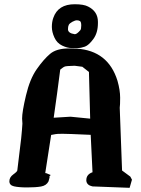

<svg xmlns="http://www.w3.org/2000/svg" viewBox="-20 -901 677 920"><path d="M337.9 -880.7Q381.4 -880.7 402 -869.7Q449.2 -846.3 449.2 -796.4V-795.5V-790Q449.2 -744.1 427.5 -714.3Q405.7 -684.5 387 -677.6Q368.3 -670.8 352.9 -670.8H322.5Q302.4 -670.8 277.6 -682.7Q252.8 -694.6 240.7 -721.2Q228.5 -747.8 228.5 -772.1Q228.5 -796.4 235.5 -815.6Q258 -880.7 337.9 -880.7ZM305.7 -761.1Q305.7 -741.8 337.9 -737.2Q338.4 -737.2 339.3 -737.2Q348.2 -737.2 364.6 -756Q369.3 -761.1 369.3 -778.7Q369.3 -796.4 363.2 -800Q357.1 -803.7 348.4 -803.7Q339.8 -803.7 326.7 -796.6Q313.6 -789.5 309.6 -781.9Q305.7 -774.4 305.7 -761.1ZM393.6 -37.6Q393.6 -65.4 423.3 -75.7Q418.5 -165.5 414.6 -254.9Q384.8 -255.9 322.8 -258.8Q300.3 -259.8 284.2 -259.8Q278.8 -259.8 274.4 -259.8Q253.9 -259.8 246.1 -258.3Q231.4 -255.4 225.1 -254.4Q211.4 -163.1 196.8 -71.8Q198.7 -71.3 202.6 -70.8L222.7 -62.5L216.3 -54.2L217.8 -51.3L212.4 -31.7Q202.1 -11.7 176.5 -7.3Q150.9 -2.9 110.4 -2.9Q69.8 -2.9 47.4 -8.1Q24.9 -13.2 24.9 -32.5Q24.9 -51.8 43.9 -65.4Q63 -79.1 63 -85L81.5 -238.3Q85.9 -281.7 87.4 -308.6L85.9 -333Q85.9 -365.2 104.5 -443.8Q123 -522.5 156.2 -569.8Q189.5 -617.2 220.2 -643.1Q251 -668.9 310.1 -668.9Q324.7 -668.9 347.2 -668Q498.5 -658.2 543 -513.7Q555.7 -469.2 555.7 -432.9Q555.7 -396.5 553.7 -384.8L564.9 -84L604.5 -54.7L612.3 -40L601.1 -1L422.9 -7.8Q395.5 -13.7 393.6 -35.2ZM337.9 -585.9Q296.9 -585 290 -582Q282.2 -578.6 275.9 -573Q269.5 -567.4 268.6 -567.4Q253.9 -451.7 237.3 -336.9L317.9 -341.8Q365.2 -336.9 412.1 -332.5Q408.7 -444.3 406.2 -556.2L374.5 -581.1Z"/></svg>

Font: Drukaatie burti
Style: Bold
Weight: 700
Version: Version 0.14